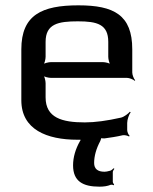

<svg xmlns="http://www.w3.org/2000/svg" viewBox="-20 -514 575 720"><path d="M151 -149V-202C151 -211 147 -228 142 -233L140 -231C145 -226 162 -222 171 -222H456C465 -222 480 -216 485 -211L487 -213C482 -218 476 -233 476 -242V-329C476 -458 407 -494 274 -494C137 -494 60 -458 60 -329V-138C60 -28 156 10 270 10H277C280 10 286 11 288 9L287 6C284 7 282 12 280 15C263 45 254 76 254 106C254 166 291 186 353 186C369 186 383 184 395 179C398 178 404 179 406 181L408 177C406 176 403 171 403 168V131C403 127 407 122 409 119L406 117C404 119 399 124 394 126C384 129 376 130 372 130C346 130 333 119 333 97C333 71 341 43 356 15C357 12 361 3 359 1L356 3C358 5 368 5 372 5C393 2 416 -1 441 -7C448 -8 460 -5 464 -2L466 -5C462 -8 457 -19 457 -26V-53C457 -66 464 -85 470 -93L467 -95C461 -88 446 -76 434 -73C381 -61 336 -55 298 -55C213 -55 151 -72 151 -149ZM272 -434C344 -434 386 -423 386 -357V-301C386 -292 390 -275 395 -270L397 -272C392 -277 375 -281 366 -281H171C162 -281 145 -277 140 -272L142 -270C147 -275 151 -292 151 -301V-357C151 -425 199 -434 272 -434Z"/></svg>

Font: Gamestation Storm
Style: Regular
Weight: 400
Designer: Jonas Hecksher
Foundry: Jonas Hecksher, Playtypeª, e-types AS
Version: Version 1.003